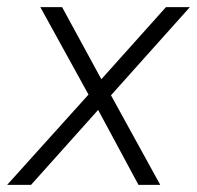

<svg xmlns="http://www.w3.org/2000/svg" viewBox="-39 -518 552 538"><path d="M349 0 236 -210 48 0H-19L209 -253L74 -498H135L245 -296L426 -498H493L272 -251L410 0Z"/></svg>

Font: Chakra Petch Light
Style: Italic
Weight: 300
Italic angle: -10°
Designer: Katatrad Aksorn Co.,Ltd.
Foundry: Cadson Demak Co.,Ltd.
Version: Version 1.000; ttfautohint (v1.6)